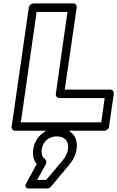

<svg xmlns="http://www.w3.org/2000/svg" viewBox="-20 -746 691 1132"><path d="M48.8 0 149.9 -701.2Q151.4 -711.9 160.6 -719Q169.9 -726.1 179.2 -726.1H411.1Q421.9 -726.1 427.7 -718.3Q433.6 -710.4 432.1 -701.2L361.8 -217.8H628.9Q639.6 -217.8 646 -209.7Q652.3 -201.7 650.9 -192.9L623 0Q621.6 10.7 612.5 17.8Q603.5 24.9 594.2 24.9H69.8Q59.1 24.9 53.2 17.1Q47.4 9.3 48.8 0ZM103 -24.9H577.1L597.2 -168H330.1Q320.8 -168 314.2 -175Q307.6 -182.1 309.1 -192.9L377.9 -675.8H195.8ZM136.2 331.1 196.8 221.2Q168.9 189.5 175.8 134.8Q184.1 79.6 225.6 43.7Q267.1 7.8 321.8 7.8Q373.5 7.8 406.7 41.7Q439.9 75.7 431.2 133.8Q424.8 182.6 386.2 228L280.8 354Q271 365.2 257.8 365.2H153.8Q153.8 364.7 149.9 365.5Q146 366.2 141.6 364.3Q137.2 362.3 133.5 359.6Q129.9 356.9 130.1 349.4Q130.4 341.8 136.2 331.1ZM199.2 314.9H252L349.1 200.2Q375 169.4 380.9 133.8Q385.7 97.2 367.2 77.6Q348.6 58.1 314.9 58.1Q279.8 58.1 255.4 78.9Q231 99.6 226.1 134.8Q220.2 172.9 245.1 191.9Q251.5 196.3 252.9 205.1Q254.4 213.9 250 222.2Z"/></svg>

Font: Trueno Black Outline
Style: Italic
Weight: 900
Width: 6
Designer: Julieta Ulanovsky
Foundry: Julieta Ulanovsky
Version: Version 3.001b | FøM Fix